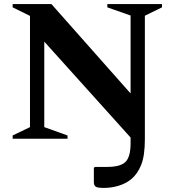

<svg xmlns="http://www.w3.org/2000/svg" viewBox="-20 -680 856 941"><path d="M42 0V-16L127 -57V-602L42 -644V-660H232L620 -222V-604L506 -644V-660H774V-644L690 -603V2Q690 83 672 128Q654 173 623 198Q598 219 562.5 230Q527 241 489 241Q457 241 448.5 234.5Q440 228 440 212V143L445 138H506Q570 138 595 113.5Q620 89 620 22V-6L197 -476V-57L311 -16V0Z"/></svg>

Font: Spectral
Style: Bold
Weight: 700
Designer: Jean-Baptiste Levee
Foundry: Production Type
Version: Version 2.001